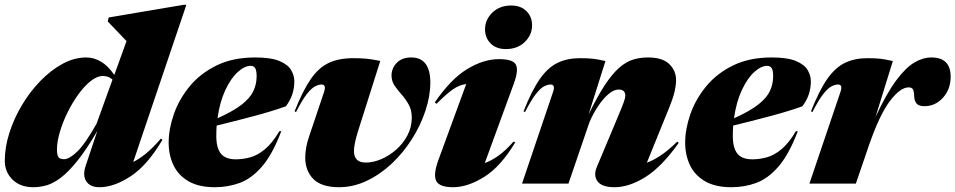

<svg xmlns="http://www.w3.org/2000/svg" viewBox="-28 -767 3991 802"><path d="M650.5 -183Q588.5 -77.5 518.5 -31.2Q448.5 15 387.5 15Q348.5 15 332.5 -9.5Q316.5 -34 329.5 -73.5L378.5 -220Q333.5 -143 296.2 -96.5Q259 -50 227.5 -25.8Q196 -1.5 167.5 6.8Q139 15 111 15Q56.5 15 24.2 -16.8Q-8 -48.5 -8 -95.5Q-8 -152 11.2 -212.2Q30.5 -272.5 64 -328.5Q97.5 -384.5 141 -429.2Q184.5 -474 233.5 -500.5Q282.5 -527 332.5 -527Q364 -527 393.5 -509.8Q423 -492.5 449.5 -454L500.5 -595.5L422 -677.5L426 -694L739.5 -747H750.5L528.5 -90.5Q552.5 -102 580.8 -124.8Q609 -147.5 644 -188ZM210 -144Q210 -119.5 216 -110.8Q222 -102 239.5 -102Q261 -102 294 -133.2Q327 -164.5 375.5 -250.5L442 -434.5Q426 -449.5 402 -449.5Q377 -449.5 350.2 -428Q323.5 -406.5 298.5 -371.8Q273.5 -337 253.5 -296Q233.5 -255 221.8 -215Q210 -175 210 -144Z M1147 -219Q1110 -121.5 1066 -71Q1022 -20.5 973 -2.8Q924 15 870 15Q802 15 759.2 -10Q716.5 -35 696.5 -77.2Q676.5 -119.5 676.5 -171Q676.5 -227.5 698 -289.5Q719.5 -351.5 763.5 -405.5Q807.5 -459.5 875.8 -493.2Q944 -527 1037.5 -527Q1103.5 -527 1139 -512.2Q1174.5 -497.5 1188 -474.5Q1201.5 -451.5 1201.5 -427.5Q1201.5 -369 1166 -323Q1111 -303 1032.2 -282Q953.5 -261 877 -242.5Q875.5 -221 875.5 -198.5Q875.5 -149.5 894.5 -125.5Q913.5 -101.5 957 -101.5Q987 -101.5 1017.2 -109.8Q1047.5 -118 1078.2 -143.2Q1109 -168.5 1139 -219ZM1019.5 -492Q993.5 -492 964.8 -465.8Q936 -439.5 913 -390.2Q890 -341 880.5 -273Q947.5 -303 982.8 -331Q1018 -359 1031 -387.8Q1044 -416.5 1044 -448.5Q1044 -473.5 1037.5 -482.8Q1031 -492 1019.5 -492Z M1769.5 -423Q1769.5 -366 1749.2 -304.8Q1729 -243.5 1693 -186.5Q1657 -129.5 1608.8 -84Q1560.5 -38.5 1504.2 -11.8Q1448 15 1388 15Q1315 15 1281 -19.2Q1247 -53.5 1247 -109.5Q1247 -150 1263.5 -198L1325.5 -382.5Q1336 -414 1315.5 -414Q1303.5 -414 1288.5 -406.5Q1273.5 -399 1254.2 -374.8Q1235 -350.5 1208.5 -299L1202.5 -302Q1236.5 -388 1269.8 -436.2Q1303 -484.5 1345.2 -504.2Q1387.5 -524 1447.5 -524Q1479.5 -524 1502.5 -521.8Q1525.5 -519.5 1560.5 -512.5L1466.5 -216Q1450.5 -164 1450.5 -136Q1450.5 -88 1500 -88Q1531 -88 1564.5 -102.2Q1598 -116.5 1627 -142Q1656 -167.5 1674 -201.8Q1692 -236 1692 -275.5Q1692 -307.5 1679.2 -330.2Q1666.5 -353 1649.8 -371.8Q1633 -390.5 1620.2 -409.2Q1607.5 -428 1607.5 -452Q1607.5 -481.5 1629 -504.2Q1650.5 -527 1690 -527Q1730 -527 1749.8 -500.2Q1769.5 -473.5 1769.5 -423Z M1998 -644Q1998 -684.5 2028.5 -714.2Q2059 -744 2107.5 -744Q2147.5 -744 2171 -720.5Q2194.5 -697 2194.5 -661.5Q2194.5 -621 2164 -591.5Q2133.5 -562 2085 -562Q2045 -562 2021.5 -585.5Q1998 -609 1998 -644ZM1803 -98 1919.5 -416Q1891 -412.5 1864.5 -394.2Q1838 -376 1795.5 -333.5L1788 -339Q1855 -437 1923.5 -478.5Q1992 -520 2056.5 -520Q2115 -520 2126.8 -497Q2138.5 -474 2119.5 -421L1997 -86Q2023 -95 2052.8 -115.8Q2082.5 -136.5 2117.5 -176L2124 -172Q2063.5 -71 1994.5 -28Q1925.5 15 1864.5 15Q1807.5 15 1794.2 -11.2Q1781 -37.5 1803 -98Z M2165 -299 2159 -302Q2193 -388.5 2226.8 -436.8Q2260.5 -485 2301 -504.5Q2341.5 -524 2394.5 -524Q2428.5 -524 2449.5 -521.5Q2470.5 -519 2501 -512L2430.5 -288.5Q2467 -364 2498 -411Q2529 -458 2557.5 -483.2Q2586 -508.5 2615.5 -517.8Q2645 -527 2678.5 -527Q2739.5 -527 2767.8 -499.2Q2796 -471.5 2796 -432.5Q2796 -412.5 2790.2 -385.8Q2784.5 -359 2762.5 -305.5L2674 -87.5Q2699.5 -96.5 2730.5 -116.8Q2761.5 -137 2801 -175.5L2807 -170Q2736 -70 2668 -27.5Q2600 15 2539 15Q2486.5 15 2468.2 -9.2Q2450 -33.5 2465 -69.5L2552.5 -278Q2572.5 -325.5 2578.2 -342.2Q2584 -359 2584 -367Q2584 -393 2556 -393Q2535.5 -393 2513 -373.5Q2490.5 -354 2470 -323Q2449.5 -292 2434.5 -257.5L2346.5 0H2152.5L2282 -382.5Q2293 -414 2272 -414Q2260 -414 2245 -406.5Q2230 -399 2210.8 -374.8Q2191.5 -350.5 2165 -299Z M3304.5 -219Q3267.5 -121.5 3223.5 -71Q3179.5 -20.5 3130.5 -2.8Q3081.5 15 3027.5 15Q2959.5 15 2916.8 -10Q2874 -35 2854 -77.2Q2834 -119.5 2834 -171Q2834 -227.5 2855.5 -289.5Q2877 -351.5 2921 -405.5Q2965 -459.5 3033.2 -493.2Q3101.5 -527 3195 -527Q3261 -527 3296.5 -512.2Q3332 -497.5 3345.5 -474.5Q3359 -451.5 3359 -427.5Q3359 -369 3323.5 -323Q3268.5 -303 3189.8 -282Q3111 -261 3034.5 -242.5Q3033 -221 3033 -198.5Q3033 -149.5 3052 -125.5Q3071 -101.5 3114.5 -101.5Q3144.5 -101.5 3174.8 -109.8Q3205 -118 3235.8 -143.2Q3266.5 -168.5 3296.5 -219ZM3177 -492Q3151 -492 3122.2 -465.8Q3093.5 -439.5 3070.5 -390.2Q3047.5 -341 3038 -273Q3105 -303 3140.2 -331Q3175.5 -359 3188.5 -387.8Q3201.5 -416.5 3201.5 -448.5Q3201.5 -473.5 3195 -482.8Q3188.5 -492 3177 -492Z M3482.5 -382.5Q3493.5 -414 3472.5 -414Q3460.5 -414 3445.5 -406.5Q3430.5 -399 3411.2 -374.8Q3392 -350.5 3365.5 -299L3359.5 -302Q3393.5 -388.5 3427.2 -436.8Q3461 -485 3501.5 -504.5Q3542 -524 3595 -524Q3629 -524 3650 -521.5Q3671 -519 3701.5 -512L3629 -278Q3675 -376.5 3715 -430.5Q3755 -484.5 3791.2 -505.8Q3827.5 -527 3862.5 -527Q3943 -527 3943 -446.5Q3943 -394.5 3911 -359Q3879 -323.5 3833.5 -323.5Q3810.5 -323.5 3801 -334Q3791.5 -344.5 3790.5 -366Q3790 -387.5 3784.8 -394.8Q3779.5 -402 3767.5 -402Q3732 -402 3688.5 -344Q3645 -286 3600.5 -156.5L3547 0H3353Z"/></svg>

Font: Newsreader Display ExtraBold
Style: Italic
Weight: 800
Italic angle: -17°
Designer: Hugues Gentile
Foundry: Production Type
Version: Version 1.001